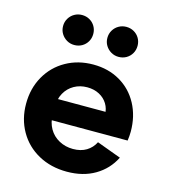

<svg xmlns="http://www.w3.org/2000/svg" viewBox="-111 -822 812 924"><g transform="rotate(15 294.5 -360.0)"><path d="M33.6 -252Q33.6 -328.8 68.1 -389.4Q102.5 -449.9 162.7 -483.7Q222.8 -517.6 298.3 -517.6Q373.7 -517.6 431.9 -483.7Q490.1 -449.9 522.6 -389.4Q555.1 -328.8 555.1 -252Q555.1 -231.3 551.6 -206.9H115.1V-312.9H421.2L414.2 -298Q414.2 -328.1 399.6 -352.2Q385 -376.3 358.7 -390.3Q332.3 -404.3 298.3 -404.3Q262 -404.3 233.1 -387.9Q204.1 -371.5 187.6 -342Q171.2 -312.5 171.2 -273.7V-234.4Q171.2 -194.8 188.8 -164.3Q206.3 -133.9 237.7 -116.8Q269.1 -99.6 307.5 -99.6Q346.7 -99.6 374.1 -116.3Q401.5 -133 416 -162.2L536.8 -117.6Q505.9 -55.9 446.7 -21.1Q387.6 13.7 307.2 13.7Q227.1 13.7 165 -20.6Q102.8 -54.8 68.2 -115.4Q33.6 -176.1 33.6 -252ZM108.8 -659.2Q108.8 -680.2 119.1 -697.3Q129.3 -714.4 146.4 -724.1Q163.5 -733.9 184 -733.9Q205 -733.9 222.1 -724.1Q239.2 -714.4 249.2 -697.3Q259.2 -680.2 259.2 -659.2Q259.2 -638.2 249.2 -621.1Q239.2 -604 222.1 -594.2Q205 -584.5 184 -584.5Q163.5 -584.5 146.4 -594.5Q129.3 -604.5 119.1 -621.3Q108.8 -638.2 108.8 -659.2ZM329.5 -659.2Q329.5 -680.2 339.8 -697.3Q350 -714.4 367.1 -724.1Q384.2 -733.9 404.7 -733.9Q425.7 -733.9 442.8 -724.1Q459.9 -714.4 469.9 -697.3Q479.9 -680.2 479.9 -659.2Q479.9 -638.2 469.9 -621.1Q459.9 -604 442.8 -594.2Q425.7 -584.5 404.7 -584.5Q384.2 -584.5 367.1 -594.5Q350 -604.5 339.8 -621.3Q329.5 -638.2 329.5 -659.2Z"/></g></svg>

Font: Wanted Sans Std Variable
Style: Regular
Weight: 400
Designer: Original Design by Kil Hyung-jin and Kang Hanbin, Wanted Lab, Inc;
Foundry: Wanted Lab, Inc.
Version: Version 1.003;Glyphs 3.2 (3227)